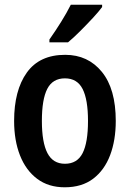

<svg xmlns="http://www.w3.org/2000/svg" viewBox="-20 -879 552 816"><path d="M472 -365Q472 -283 448 -219.5Q424 -156 376 -119.5Q328 -83 255 -83Q186 -83 138 -119Q90 -155 65 -218.5Q40 -282 40 -365Q40 -495 94 -570.5Q148 -646 257 -646Q354 -646 413 -573.5Q472 -501 472 -365ZM158 -365Q158 -274 181.5 -228.5Q205 -183 256 -183Q308 -183 331 -228Q354 -273 354 -365Q354 -456 331 -501Q308 -546 256 -546Q204 -546 181 -501.5Q158 -457 158 -365ZM414 -849Q400 -830 374.5 -802.5Q349 -775 320.5 -746.5Q292 -718 269 -699H190V-711Q216 -748 240 -786.5Q264 -825 281 -859H414Z"/></svg>

Font: Noto Sans Kannada UI Condensed SemiBold
Style: Regular
Weight: 600
Width: 3
Designer: Jelle Bosma - Monotype Design Team
Foundry: Monotype Imaging Inc.
Version: Version 2.005; ttfautohint (v1.8.4.7-5d5b)